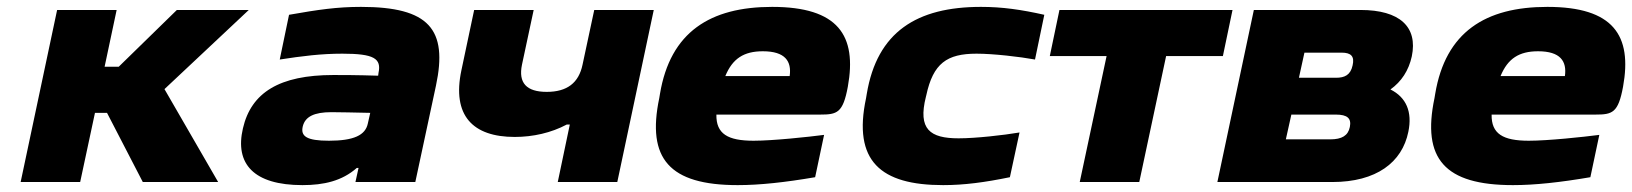

<svg xmlns="http://www.w3.org/2000/svg" viewBox="-20 -529 4743 558"><path d="M146 -500 40 0H213L256 -201H291L395 0H614L458 -270L703 -500H494L325 -335H284L319 -500Z M1029 -509C960 -509 905 -501 820 -486L793 -356C858 -366 913 -373 975 -373C1067 -373 1089 -359 1080 -317L1079 -309C1018 -311 973 -311 949 -311C792 -311 710 -260 686 -156C662 -53 717 9 859 9C921 9 974 -3 1017 -41H1022L1013 0H1187L1247 -280C1282 -444 1227 -509 1029 -509ZM860 -162C867 -190 893 -203 943 -203C961 -203 1013 -202 1056 -201L1049 -170C1042 -136 1008 -120 936 -120C871 -120 853 -133 860 -162Z M1774 0 1880 -500H1707L1673 -341C1662 -288 1628 -262 1569 -262C1510 -262 1486 -288 1497 -341L1531 -500H1358L1321 -325C1293 -193 1354 -131 1476 -131C1529 -131 1582 -143 1627 -167H1636L1601 0Z M2444 -277C2471 -426 2416 -509 2224 -509C2044 -509 1928 -436 1898 -256L1896 -244C1859 -68 1925 9 2124 9C2188 9 2261 1 2349 -14L2375 -137C2329 -131 2226 -120 2170 -120C2095 -120 2061 -140 2062 -196H2364C2413 -196 2430 -201 2444 -277ZM2088 -308C2109 -359 2142 -380 2197 -380C2262 -380 2281 -351 2275 -308Z M2499 -256 2497 -244C2458 -61 2539 9 2721 9C2782 9 2842 1 2915 -14L2943 -144C2896 -136 2815 -127 2766 -127C2683 -127 2647 -153 2671 -248L2672 -252C2692 -345 2732 -373 2818 -373C2867 -373 2944 -364 2988 -356L3015 -486C2948 -501 2893 -509 2831 -509C2644 -509 2529 -436 2499 -256Z M3118 0H3291L3369 -366H3534L3562 -500H3059L3031 -366H3196Z M3518 0H3852C3980 0 4055 -57 4073 -146C4085 -204 4067 -246 4021 -269C4053 -292 4074 -324 4083 -365C4101 -451 4048 -500 3934 -500H3624ZM3717 -124 3733 -196H3862C3896 -196 3908 -185 3903 -160C3898 -135 3880 -124 3846 -124ZM3755 -303 3771 -376H3879C3907 -376 3917 -365 3911 -339C3905 -311 3888 -303 3863 -303Z M4697 -277C4724 -426 4669 -509 4477 -509C4297 -509 4181 -436 4151 -256L4149 -244C4112 -68 4178 9 4377 9C4441 9 4514 1 4602 -14L4628 -137C4582 -131 4479 -120 4423 -120C4348 -120 4314 -140 4315 -196H4617C4666 -196 4683 -201 4697 -277ZM4341 -308C4362 -359 4395 -380 4450 -380C4515 -380 4534 -351 4528 -308Z"/></svg>

Font: LT Wave Black
Style: Italic
Weight: 900
Designer: Daniel Lyons
Version: Version 2.5 (Glyphs App)